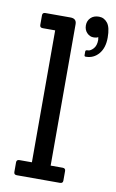

<svg xmlns="http://www.w3.org/2000/svg" viewBox="-85 -790 507 837"><g transform="rotate(10 168.5 -371.5)"><path d="M251 -567V-584Q251 -590 262 -590Q273 -590 285.5 -603.5Q298 -617 298 -643L296 -655Q291 -650 275 -650Q259 -650 246.5 -663Q234 -676 234 -696Q234 -716 247.5 -729.5Q261 -743 284 -743Q307 -743 322 -724Q337 -705 337 -659.5Q337 -614 314.5 -587.5Q292 -561 257 -561Q251 -561 251 -567ZM242 0H51Q38 0 38 -12V-55Q38 -67 51 -67H106V-651H51Q38 -651 38 -663V-706Q38 -718 51 -718H162Q189 -718 189 -693V-67H242Q255 -67 255 -55V-12Q255 0 242 0Z"/></g></svg>

Font: Sanchez
Style: Regular
Weight: 400
Designer: Daniel Hernández
Foundry: LatinoType
Version: Version 1.001